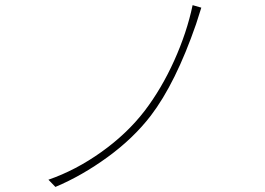

<svg xmlns="http://www.w3.org/2000/svg" viewBox="-20 -737 1040 753"><path d="M769.5 -707 749 -642.6Q668.9 -411.1 571.3 -283.2Q502.9 -194.3 402.3 -121.1Q301.8 -47.9 197.3 -3.9L169.9 -32.2Q277.3 -69.3 377.9 -141.1Q478.5 -212.9 546.9 -301.8Q613.3 -388.7 663.1 -499Q712.9 -609.4 735.4 -716.8Z"/></svg>

Font: GenEi Gothic M ExtraLight
Style: Regular
Weight: 200
Designer: o_tamon (Modified); [Source Han Sans]
Ryoko NISHIZUKA  (kana & ideographs); Paul D. Hunt (Latin, Greek & Cyrillic); Wenl
Version: Version 1.1a;Original Version 1.004